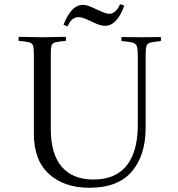

<svg xmlns="http://www.w3.org/2000/svg" viewBox="-20 -875 843 907"><path d="M68 -701Q90 -701 124 -700Q158 -699 179 -699Q200 -699 234.5 -700Q269 -701 291 -701Q292 -692 291 -682Q258 -679 243 -675.5Q228 -672 224 -661Q220 -650 220 -624V-265Q220 -148 271.5 -87.5Q323 -27 422 -27Q526 -27 578.5 -93Q631 -159 631 -286V-607Q631 -641 627 -655Q623 -669 607 -673.5Q591 -678 554 -681Q553 -691 554 -700Q574 -700 602.5 -699.5Q631 -699 648 -699Q666 -699 693 -699.5Q720 -700 740 -700Q741 -691 740 -681Q706 -678 691 -674Q676 -670 672 -658Q668 -646 668 -616V-271Q668 -142 603 -65Q538 12 402 12Q283 12 211.5 -53Q140 -118 140 -243V-615Q140 -645 136.5 -658Q133 -671 118 -675Q103 -679 68 -682Q67 -691 68 -701ZM547 -855Q553 -854 557.5 -852Q562 -850 567 -848Q551 -803 528 -778Q505 -753 475 -753Q463 -753 449.5 -757.5Q436 -762 422 -769Q404 -777 385 -785.5Q366 -794 349 -794Q336 -794 322.5 -784Q309 -774 300 -751Q294 -752 289.5 -754Q285 -756 280 -758Q297 -802 319.5 -827Q342 -852 373 -852Q385 -852 400 -846.5Q415 -841 431 -833Q449 -825 466 -817.5Q483 -810 498 -810Q511 -810 524.5 -821.5Q538 -833 547 -855Z"/></svg>

Font: Castoro Titling
Style: Regular
Weight: 400
Version: Version 2.04